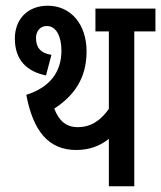

<svg xmlns="http://www.w3.org/2000/svg" viewBox="-20 -652 564 672"><path d="M450 -542H524V-622H314V-542H361V-271C333 -231 299 -207 252 -207C212 -207 186 -229 170 -272C238 -316 283 -377 283 -472C283 -567 228 -632 147 -632C78 -632 32 -586 32 -517C32 -439 77 -401 141 -388L160 -460C121 -466 106 -487 106 -519C106 -541 119 -561 144 -561C177 -561 195 -524 195 -475C195 -398 153 -346 72 -320C96 -193 150 -127 247 -127C294 -127 331 -142 361 -166V0H450Z"/></svg>

Font: Noto Sans Devanagari UI ExtraCondensed Medium
Style: Regular
Weight: 500
Width: 2
Designer: Jelle Bosma - Monotype Design Team
Foundry: Monotype Imaging Inc.
Version: Version 2.003